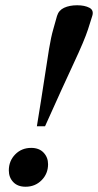

<svg xmlns="http://www.w3.org/2000/svg" viewBox="-20 -700 372 729"><path d="M330 -638.5 314 -588Q300.5 -546.5 260.5 -461Q220.5 -375.5 151 -220.5H120Q137 -324 147.8 -395.8Q158.5 -467.5 166.2 -514Q174 -560.5 182 -588L196.5 -639.5Q203 -661 223.5 -670.5Q244 -680 273 -680Q301.5 -680 319.5 -670.5Q337.5 -661 330 -638.5ZM98.5 -138.5Q128.5 -138.5 145.5 -120.5Q162.5 -102.5 162.5 -76.5Q162.5 -40.5 138 -15.8Q113.5 9 77 9Q47 9 30.2 -8.8Q13.5 -26.5 13.5 -53Q13.5 -89 37.8 -113.8Q62 -138.5 98.5 -138.5Z"/></svg>

Font: Newsreader 16pt SemiBold
Style: Italic
Weight: 600
Italic angle: -17°
Designer: Hugues Gentile
Foundry: Production Type
Version: Version 1.003; ttfautohint (v1.8.3)